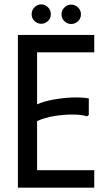

<svg xmlns="http://www.w3.org/2000/svg" viewBox="-20 -860 484 880"><path d="M412 -700V-620H150V-382Q183 -396 224.5 -403.5Q266 -411 309 -413Q352 -415 387 -409V-333L379 -327Q352 -335 311.5 -335Q271 -335 228 -328Q185 -321 150 -305V-80H412V0H62V-700ZM169 -751Q152 -751 138.5 -763.5Q125 -776 125 -795Q125 -814 138.5 -827Q152 -840 169 -840Q186 -840 199.5 -827Q213 -814 213 -795Q213 -776 199.5 -763.5Q186 -751 169 -751ZM306 -750Q289 -750 275.5 -762.5Q262 -775 262 -795Q262 -813 275.5 -826Q289 -839 306 -839Q324 -839 337.5 -826Q351 -813 351 -795Q351 -775 337.5 -762.5Q324 -750 306 -750Z"/></svg>

Font: Phudu
Style: Regular
Weight: 400
Version: Version 1.005;gftools[0.9.23]